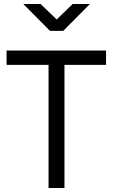

<svg xmlns="http://www.w3.org/2000/svg" viewBox="-20 -945 566 965"><path d="M224 0V-619H13V-691H513V-619H304V0ZM231 -790 97 -925H184L265 -847L345 -925H432L298 -790Z"/></svg>

Font: Cairo
Style: Regular
Weight: 400
Designer: Mohamed Gaber, Accademia di Belle Arti di Urbino
Foundry: Kief Type Foundry, Accademia di Belle Arti di Urbino
Version: Version 3.120